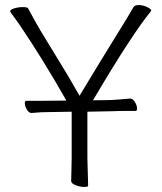

<svg xmlns="http://www.w3.org/2000/svg" viewBox="-20 -729 640 758"><path d="M325 -104 328 4Q328 9 312 9Q296 9 278.5 2Q261 -5 261 -14L263 -105V-288Q145 -286 145 -286Q130 -285 105 -283H104Q94 -283 86 -296.5Q78 -310 78 -322Q78 -331 84 -331H145L242 -332Q152 -491 56 -633Q35 -663 28 -672Q21 -681 20 -684Q20 -691 36.5 -696Q53 -701 70 -701Q87 -701 90 -697Q98 -684 107 -666.5Q116 -649 140 -608L207 -498Q250 -429 294 -351Q387 -505 440.5 -591Q494 -677 507 -701Q512 -709 528 -709Q544 -709 560 -701.5Q576 -694 577 -688Q577 -687 576 -685Q501 -593 356 -348Q353 -342 347 -333L417 -334Q453 -336 493 -340H494Q504 -340 512.5 -326.5Q521 -313 521 -300Q521 -291 515 -291H476Q448 -291 428 -290L325 -288Z"/></svg>

Font: Moon Stars Kai T Light
Style: Regular
Weight: 300
Designer: GuiWonder
Version: Version 1.101